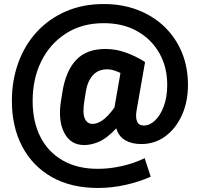

<svg xmlns="http://www.w3.org/2000/svg" viewBox="-20 -710 985 953"><path d="M728 167Q670 193 602 208Q534 223 466 223Q333 223 237.5 169Q142 115 90.5 17.5Q39 -80 39 -209Q39 -311 71 -399Q103 -487 163 -552Q223 -617 307 -653.5Q391 -690 495 -690Q588 -690 665 -660Q742 -630 797.5 -576Q853 -522 883 -449Q913 -376 913 -289Q913 -204 882.5 -137.5Q852 -71 800 -33Q748 5 681 5Q634 5 601.5 -14Q569 -33 557 -73Q511 -24 472.5 -7Q434 10 398 10Q330 10 298.5 -51.5Q267 -113 283 -211L290 -255Q307 -359 358.5 -413Q410 -467 503 -467Q555 -467 605 -449Q655 -431 700 -402L658 -162Q652 -129 660 -108Q668 -87 694 -87Q723 -87 749.5 -112Q776 -137 793 -182.5Q810 -228 810 -289Q810 -378 770.5 -447Q731 -516 660.5 -555.5Q590 -595 495 -595Q387 -595 307.5 -544Q228 -493 185 -406Q142 -319 142 -209Q142 -106 180.5 -30.5Q219 45 291.5 86.5Q364 128 466 128Q525 128 586 114Q647 100 698 75ZM399 -211Q389 -150 400.5 -122.5Q412 -95 440 -95Q463 -95 489.5 -113.5Q516 -132 548 -176L578 -348Q560 -356 544.5 -361Q529 -366 513 -366Q467 -366 440.5 -336Q414 -306 406 -255Z"/></svg>

Font: Inria Sans
Style: Bold
Weight: 700
Designer: Black Foundry Team
Foundry: Black Foundry
Version: Version 1.2; ttfautohint (v1.8.3)